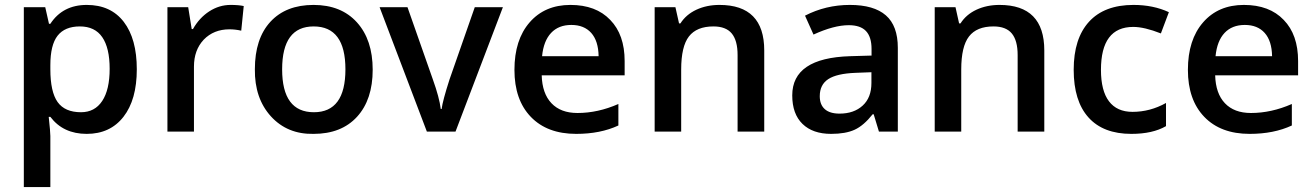

<svg xmlns="http://www.w3.org/2000/svg" viewBox="-20 -532 5311 776"><path d="M183.5 -435.8Q233.6 -512.1 330.6 -512.1Q427.7 -512.1 480.3 -443.6Q532.9 -375.1 532.9 -252Q532.9 -128.9 479 -59.9Q425.2 9.1 330.4 9.1Q235.6 9.1 183.5 -59.7H176.9Q183.5 1.5 183.5 17.7V224H76.3V-503H162.8Q166.8 -487.4 178 -435.8ZM183.5 -268.5V-252.3Q183.5 -160.8 212.8 -119.6Q242.2 -78.4 307.4 -78.4Q363 -78.4 393.1 -123.9Q423.2 -169.4 423.2 -253.8Q423.2 -338.2 393.3 -381.7Q363.5 -425.2 302.8 -425.2Q242.2 -425.2 212.8 -387.8Q183.5 -350.4 183.5 -268.5Z M912 -512.1Q944.4 -512.1 965.1 -507.6L955 -408Q931.2 -413.5 907.5 -413.5Q843.8 -413.5 803.3 -371.6Q763.9 -329.6 763.9 -262.9V0H656.7V-503H740.6L754.8 -414.6H759.9Q785.6 -460.1 825.8 -486.1Q866 -512.1 912 -512.1Z M1247.7 -425.2Q1120.3 -425.2 1120.3 -251.8Q1120.3 -78.4 1248.7 -78.4Q1376.1 -78.4 1376.1 -251.8Q1376.1 -425.2 1247.7 -425.2ZM1010.1 -252.3Q1010.1 -375.6 1072.8 -443.9Q1135.5 -512.1 1247.2 -512.1Q1358.9 -512.1 1422.6 -441.6Q1486.3 -371.1 1486.3 -250.3Q1486.3 -129.4 1423.2 -60.2Q1360 9.1 1247.2 9.1Q1141.1 11.1 1074.8 -61.9Q1008.6 -135 1010.1 -252.3Z M1821 0H1705.3L1514.2 -503H1626.9L1729.5 -210.8Q1755.8 -137.5 1761.4 -91.5H1764.9Q1769 -124.4 1796.8 -210.8L1898.9 -503H2012.6Z M2170.9 -304.9H2399.4Q2398.4 -366.5 2369.6 -398.9Q2340.7 -431.2 2289.2 -431.2Q2237.6 -431.2 2207.3 -398.9Q2176.9 -366.5 2170.9 -304.9ZM2308.9 9.1Q2191.6 9.1 2125.4 -59.7Q2059.2 -128.4 2059.2 -249.7Q2059.2 -371.1 2120.6 -441.6Q2182 -512.1 2285.4 -512.1Q2388.8 -512.1 2446.4 -451.5Q2504.6 -391.8 2504.6 -285.1V-227.5H2169.4Q2171.4 -154.2 2208.8 -114.8Q2246.2 -75.3 2314 -75.3Q2396.4 -75.3 2479.3 -111.7V-24.8Q2406.5 9.1 2308.9 9.1Z M3068.8 -328.1V0H2961.1V-309.4Q2961.1 -368 2937.6 -396.6Q2914.1 -425.2 2863.5 -425.2Q2795.8 -425.2 2764.4 -384.7Q2733.1 -344.3 2733.1 -250.8V0H2625.9V-503H2709.8L2724.5 -437.3H2730Q2752.8 -473.2 2794.5 -492.7Q2836.2 -512.1 2887.8 -512.1Q3068.8 -512.1 3068.8 -328.1Z M3608.7 0H3532.4L3511.1 -70.3H3507.1Q3470.7 -24.3 3434 -7.6Q3397.4 9.1 3339.2 9.1Q3264.9 9.1 3223.5 -31.1Q3182 -71.3 3182 -146.6Q3182 -297.8 3416.1 -304.9L3502.5 -307.4V-334.2Q3502.5 -382.7 3480 -406.5Q3457.5 -430.2 3410.5 -430.2Q3350.4 -430.2 3267.9 -392.3L3233.6 -468.7Q3317.5 -512.1 3414.8 -512.1Q3512.1 -512.1 3560.4 -469.9Q3608.7 -427.7 3608.7 -338.7ZM3293.2 -143.1Q3293.2 -109.2 3313.4 -91Q3333.7 -72.8 3373.1 -72.8Q3431.2 -72.8 3466.6 -105.2Q3502 -137.5 3502 -196.7V-240.1L3437.3 -237.6Q3361.5 -234.6 3327.4 -212.1Q3293.2 -189.6 3293.2 -143.1Z M4200.7 -328.1V0H4093V-309.4Q4093 -368 4069.5 -396.6Q4046 -425.2 3995.4 -425.2Q3927.7 -425.2 3896.4 -384.7Q3865 -344.3 3865 -250.8V0H3757.8V-503H3841.8L3856.4 -437.3H3862Q3884.7 -473.2 3926.4 -492.7Q3968.1 -512.1 4019.7 -512.1Q4200.7 -512.1 4200.7 -328.1Z M4552.6 9.1Q4438.8 9.1 4379.2 -57.4Q4319.5 -123.9 4319.5 -250Q4319.5 -376.1 4381.4 -444.1Q4443.4 -512.1 4561.2 -512.1Q4641.1 -512.1 4704.2 -482.8L4671.9 -396.9Q4605.2 -423.2 4560.2 -423.2Q4429.7 -423.2 4429.7 -249.7Q4429.7 -165.3 4462.1 -122.6Q4494.4 -79.9 4557.1 -79.9Q4628.4 -79.9 4692.6 -115.8V-22.2Q4638.5 9.1 4552.6 9.1Z M4892.8 -304.9H5121.3Q5120.3 -366.5 5091.5 -398.9Q5062.7 -431.2 5011.1 -431.2Q4959.6 -431.2 4929.2 -398.9Q4898.9 -366.5 4892.8 -304.9ZM5030.8 9.1Q4913.5 9.1 4847.3 -59.7Q4781.1 -128.4 4781.1 -249.7Q4781.1 -371.1 4842.5 -441.6Q4903.9 -512.1 5007.3 -512.1Q5110.7 -512.1 5168.4 -451.5Q5226.5 -391.8 5226.5 -285.1V-227.5H4891.3Q4893.3 -154.2 4930.7 -114.8Q4968.1 -75.3 5035.9 -75.3Q5118.3 -75.3 5201.2 -111.7V-24.8Q5128.4 9.1 5030.8 9.1Z"/></svg>

Font: Khula SemiBold
Style: Regular
Weight: 600
Designer: Erin McLaughlin, Steve Matteson
Version: Version 1.002;PS 1.0;hotconv 1.0.72;makeotf.lib2.5.5900; ttf